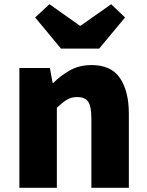

<svg xmlns="http://www.w3.org/2000/svg" viewBox="-20 -892 698 912"><path d="M72 0V-569H217L230 -498H233Q268 -533 312.5 -558Q357 -583 415 -583Q508 -583 550 -521Q592 -459 592 -352V0H414V-330Q414 -389 398 -410Q382 -431 348 -431Q318 -431 297 -418Q276 -405 250 -380V0ZM270 -661 147 -809 215 -872 359 -770H363L508 -872L574 -809L451 -661Z"/></svg>

Font: Noto Sans SC Black
Style: Regular
Weight: 900
Designer: Ryoko NISHIZUKA  (kana, bopomofo & ideographs); Paul D. Hunt (Latin, Greek & Cyrillic); Sandoll Communications , Soo-you
Foundry: Adobe
Version: Version 2.004-H2;hotconv 1.0.118;makeotfexe 2.5.65603